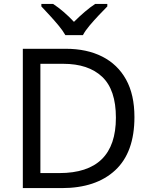

<svg xmlns="http://www.w3.org/2000/svg" viewBox="-20 -964 770 984"><path d="M669 -364Q669 -183 570.5 -91.5Q472 0 296 0H97V-714H317Q425 -714 504 -674Q583 -634 626 -556.5Q669 -479 669 -364ZM574 -361Q574 -504 503.5 -570.5Q433 -637 304 -637H187V-77H284Q574 -77 574 -361ZM315 -784Q302 -807 280 -833.5Q258 -860 234 -886Q210 -912 192 -931V-944H252Q278 -927 306 -903Q334 -879 359 -852Q386 -879 414 -903Q442 -927 468 -944H530V-931Q511 -912 486.5 -886Q462 -860 439.5 -833.5Q417 -807 405 -784Z"/></svg>

Font: Noto Sans Old Permic
Style: Regular
Weight: 400
Designer: Monotype Design Team
Foundry: Monotype Imaging Inc.
Version: Version 2.001; ttfautohint (v1.8.4.7-5d5b)